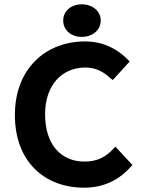

<svg xmlns="http://www.w3.org/2000/svg" viewBox="-20 -858 656 890"><path d="M594 -93 515 -178 507 -170C472 -131 431 -109 372 -109C262 -109 189 -189 189 -328C189 -465 268 -545 376 -545C426 -545 462 -524 494 -493H495L503 -487L581 -573L575 -579C532 -625 464 -666 375 -666C189 -666 49 -537 49 -325C49 -110 185 12 370 12C461 12 533 -24 588 -87ZM359 -838C310 -838 273 -807 273 -763C273 -718 310 -687 359 -687C408 -687 447 -718 447 -763C447 -807 408 -838 359 -838Z"/></svg>

Font: Falling Sky
Style: SeBd
Weight: 600
Designer: Paul D. Hunt
Foundry: Adobe Systems Incorporated
Version: Version 1.02